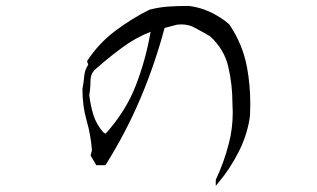

<svg xmlns="http://www.w3.org/2000/svg" viewBox="-20 -687 1040 630"><path d="M688 -77.1V-96.7Q715.8 -156.2 731 -216.8Q743.7 -264.6 743.7 -319.3Q743.7 -333 742.7 -347.2V-347.7Q742.7 -409.7 729 -468.3Q715.8 -525.4 669.4 -567.9Q642.6 -583.5 617.7 -596.7Q599.1 -606.9 574.7 -606.9Q567.9 -606.9 560.5 -606L520 -595.2Q488.8 -478 441.7 -366.2Q394.5 -254.4 326.2 -145H295.9L277.3 -176.8L281.7 -193.8Q277.8 -244.6 264.2 -291.7Q250.5 -338.9 250.5 -394.5V-395Q254.4 -415 256.3 -436.8Q258.3 -458.5 269.5 -474.6L265.6 -486.3Q302.7 -543.9 358.4 -585.9Q414.1 -627.4 470.7 -655.3Q502.9 -663.6 533.2 -665.5Q563.5 -667.5 598.6 -667.5H599.1Q652.3 -661.6 702.6 -629.4Q718.3 -619.6 732.4 -606.9Q776.4 -542 790.5 -466.3Q801.3 -407.7 801.3 -344.2Q801.3 -326.2 800.3 -307.1Q792.5 -247.6 764.6 -191.7Q736.8 -135.7 697.3 -88.4ZM326.7 -248 327.1 -249Q393.1 -322.3 425.8 -407Q458.5 -491.7 474.1 -582.5H473.6Q423.3 -562.5 379.4 -529.8Q349.6 -507.8 322.5 -485.1Q295.4 -462.4 291 -458Q276.9 -443.8 276.9 -422.4Q276.9 -398.4 272.9 -375Q276.9 -340.8 286.6 -309.6Q295.9 -279.3 318.8 -252.9Z"/></svg>

Font: Bakudai
Style: Medium
Weight: 500
Version: Version 1.48